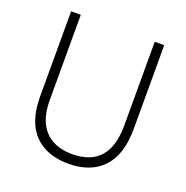

<svg xmlns="http://www.w3.org/2000/svg" viewBox="-126 -811 902 932"><g transform="rotate(20 325.5 -345.0)"><path d="M325 5Q211 5 148 -60.5Q85 -126 85 -255V-695H135V-256Q135 -181 159.5 -134.5Q184 -88 227 -66.5Q270 -45 325 -45Q517 -45 517 -262V-695H566V-264Q566 -129 502.5 -62Q439 5 325 5Z"/></g></svg>

Font: LXGW 975 Gothic SC 200W
Style: Regular
Weight: 200
Version: Version 2.01;February 25, 2021